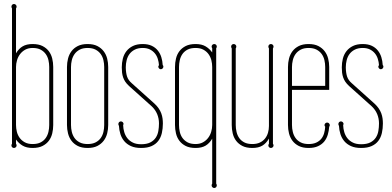

<svg xmlns="http://www.w3.org/2000/svg" viewBox="-20 -730 1960 960"><path d="M246.1 -105Q246.1 -83.5 241.2 -63Q236.3 -42.5 224.4 -26.4Q212.4 -10.3 192.6 -0.2Q172.9 9.8 143.1 9.8Q112.8 9.8 93.3 -1.7Q73.7 -13.2 60.1 -32.2V-11.2Q63 -7.3 63 -2.9Q63 2.4 59.1 6.1Q55.2 9.8 49.8 9.8Q44.4 9.8 40.8 6.1Q37.1 2.4 37.1 -2.9Q37.1 -7.3 40 -11.2V-688Q37.1 -692.4 37.1 -696.8Q37.1 -702.1 40.8 -706.1Q44.4 -710 49.8 -710Q55.2 -710 59.1 -706.1Q63 -702.1 63 -696.8Q63 -692.4 60.1 -688V-463.4Q73.7 -486.8 93.3 -498.3Q112.8 -509.8 143.1 -509.8Q172.9 -509.8 192.6 -499.8Q212.4 -489.7 224.4 -473.6Q236.3 -457.5 241.2 -437Q246.1 -416.5 246.1 -395ZM60.1 -105Q60.1 -88.4 64.2 -71.5Q68.4 -54.7 78.1 -41Q87.9 -27.3 103.8 -18.6Q119.6 -9.8 143.1 -9.8Q167.5 -9.8 183.3 -18.1Q199.2 -26.4 208.7 -40Q218.3 -53.7 222.2 -70.8Q226.1 -87.9 226.1 -105V-395Q226.1 -412.1 222.2 -429.2Q218.3 -446.3 208.7 -459.7Q199.2 -473.1 183.3 -481.7Q167.5 -490.2 143.1 -490.2Q122.1 -490.2 106.4 -481.7Q90.8 -473.1 80.6 -459.7Q70.3 -446.3 65.2 -429.2Q60.1 -412.1 60.1 -395Z M335 -105Q335 -87.4 339.1 -70.3Q343.3 -53.2 352.8 -39.8Q362.3 -26.4 378.4 -18.1Q394.5 -9.8 418 -9.8Q441.9 -9.8 458 -18.1Q474.1 -26.4 483.6 -39.8Q493.2 -53.2 497.1 -70.3Q501 -87.4 501 -105V-395Q501 -412.1 497.1 -429.2Q493.2 -446.3 483.6 -459.7Q474.1 -473.1 458 -481.7Q441.9 -490.2 418 -490.2Q394.5 -490.2 378.4 -481.7Q362.3 -473.1 352.8 -459.7Q343.3 -446.3 339.1 -429.2Q335 -412.1 335 -395ZM521 -105Q521 -83.5 515.9 -63Q510.7 -42.5 498.5 -26.4Q486.3 -10.3 466.8 -0.2Q447.3 9.8 418 9.8Q388.7 9.8 368.9 -0.2Q349.1 -10.3 337.2 -26.4Q325.2 -42.5 320.1 -63Q314.9 -83.5 314.9 -105V-395Q314.9 -416.5 320.1 -437Q325.2 -457.5 337.2 -473.6Q349.1 -489.7 368.9 -499.8Q388.7 -509.8 418 -509.8Q447.3 -509.8 466.8 -499.8Q486.3 -489.7 498.5 -473.6Q510.7 -457.5 515.9 -437Q521 -416.5 521 -395Z M752.4 -211.9Q765.1 -200.2 773.4 -188Q781.7 -175.8 786.4 -163.1Q791 -150.4 792.7 -137.7Q794.4 -125 794.4 -112.8Q794.4 -87.4 789.3 -64.9Q784.2 -42.5 771.7 -25.9Q759.3 -9.3 738.3 0.2Q717.3 9.8 685.5 9.8Q655.3 9.8 634.8 0.5Q614.3 -8.8 601.3 -24.2Q588.4 -39.6 582 -59.6Q575.7 -79.6 574.7 -101.1Q573.2 -102.5 572.5 -105Q571.8 -107.4 571.8 -109.9Q571.8 -115.2 575.4 -119.1Q579.1 -123 584.5 -123Q589.8 -123 593.8 -119.1Q597.7 -115.2 597.7 -109.9Q597.7 -107.9 595.7 -104Q596.2 -86.4 601.3 -69.3Q606.4 -52.2 616.9 -38.8Q627.4 -25.4 644.3 -17.1Q661.1 -8.8 685.5 -8.8Q713.9 -8.8 731.4 -17.8Q749 -26.9 758.8 -41.7Q768.6 -56.6 771.7 -75.2Q774.9 -93.8 774.9 -112.8Q774.9 -137.7 765.9 -159.4Q756.8 -181.2 738.8 -198.2L625.5 -299.8Q613.8 -310.5 606.7 -321Q599.6 -331.5 595.7 -343Q591.8 -354.5 590.3 -366.7Q588.9 -378.9 588.9 -393.1Q588.9 -416 594.2 -437Q599.6 -458 612.1 -474.1Q624.5 -490.2 644.5 -500Q664.6 -509.8 693.8 -509.8Q720.2 -509.8 738.8 -501Q757.3 -492.2 769 -477.5Q780.8 -462.9 786.6 -444.1Q792.5 -425.3 793.5 -404.8Q796.9 -401.9 796.9 -397Q796.9 -391.6 793 -387.7Q789.1 -383.8 783.7 -383.8Q779.3 -383.8 775.4 -387.7Q771.5 -391.6 771.5 -397Q771.5 -400.9 774.9 -403.8Q773.9 -419.9 769 -435.5Q764.2 -451.2 754.4 -463.1Q744.6 -475.1 729.7 -482.7Q714.8 -490.2 693.8 -490.2Q670.4 -490.2 654.1 -481.9Q637.7 -473.6 627.7 -460.2Q617.7 -446.8 613.3 -429.2Q608.9 -411.6 608.9 -393.1Q609.4 -364.3 615.7 -346.2Q622.1 -328.1 638.7 -314Z M855 -395Q855 -416.5 859.9 -437Q864.7 -457.5 876.7 -473.6Q888.7 -489.7 908.4 -499.8Q928.2 -509.8 958 -509.8Q988.3 -509.8 1007.8 -498.3Q1027.3 -486.8 1041 -467.8V-488.8Q1038.1 -492.7 1038.1 -497.1Q1038.1 -502.4 1042 -506.1Q1045.9 -509.8 1051.3 -509.8Q1056.6 -509.8 1060.3 -506.1Q1064 -502.4 1064 -497.1Q1064 -492.7 1061 -488.8V188Q1064 192.4 1064 196.8Q1064 202.1 1060.3 206.1Q1056.6 210 1051.3 210Q1045.9 210 1042 206.1Q1038.1 202.1 1038.1 196.8Q1038.1 192.4 1041 188V-36.6Q1027.3 -13.2 1007.8 -1.7Q988.3 9.8 958 9.8Q928.2 9.8 908.4 -0.2Q888.7 -10.3 876.7 -26.4Q864.7 -42.5 859.9 -63Q855 -83.5 855 -105ZM1041 -395Q1041 -411.6 1036.9 -428.5Q1032.7 -445.3 1022.9 -459Q1013.2 -472.7 997.3 -481.4Q981.4 -490.2 958 -490.2Q933.6 -490.2 917.7 -481.9Q901.9 -473.6 892.3 -460Q882.8 -446.3 878.9 -429.2Q875 -412.1 875 -395V-105Q875 -87.9 878.9 -70.8Q882.8 -53.7 892.3 -40.3Q901.9 -26.9 917.7 -18.3Q933.6 -9.8 958 -9.8Q979 -9.8 994.6 -18.3Q1010.3 -26.9 1020.5 -40.3Q1030.8 -53.7 1035.9 -70.8Q1041 -87.9 1041 -105Z M1344.7 -11.2Q1347.7 -7.3 1347.7 -2.9Q1347.7 2.4 1343.8 6.1Q1339.8 9.8 1334.5 9.8Q1329.1 9.8 1325.4 6.1Q1321.8 2.4 1321.8 -2.9Q1321.8 -7.3 1324.7 -11.2V-37.1Q1311 -13.2 1291.5 -1.7Q1272 9.8 1241.7 9.8Q1211.9 9.8 1192.1 -0.2Q1172.4 -10.3 1160.4 -26.4Q1148.4 -42.5 1143.6 -63Q1138.7 -83.5 1138.7 -105V-487.8Q1135.7 -492.7 1135.7 -497.1Q1135.7 -502.4 1139.4 -506.1Q1143.1 -509.8 1148.4 -509.8Q1153.8 -509.8 1157.7 -506.1Q1161.6 -502.4 1161.6 -497.1Q1161.6 -492.7 1158.7 -487.8V-105Q1158.7 -87.9 1162.6 -70.8Q1166.5 -53.7 1176 -40Q1185.5 -26.4 1201.4 -18.1Q1217.3 -9.8 1241.7 -9.8Q1263.7 -9.8 1279.5 -17.3Q1295.4 -24.9 1305.4 -37.6Q1315.4 -50.3 1320.1 -66.7Q1324.7 -83 1324.7 -100.1V-487.8Q1321.8 -492.7 1321.8 -497.1Q1321.8 -502.4 1325.4 -506.1Q1329.1 -509.8 1334.5 -509.8Q1339.8 -509.8 1343.8 -506.1Q1347.7 -502.4 1347.7 -497.1Q1347.7 -492.7 1344.7 -487.8Z M1626 -280.8H1439.9V-105Q1439.9 -87.4 1444.1 -70.3Q1448.2 -53.2 1457.8 -39.8Q1467.3 -26.4 1483.4 -18.1Q1499.5 -9.8 1522.9 -9.8Q1545.9 -9.8 1561.5 -17.1Q1577.1 -24.4 1586.7 -36.4Q1596.2 -48.3 1600.6 -64Q1605 -79.6 1606 -96.2Q1604.5 -97.7 1603.5 -100.1Q1602.5 -102.5 1602.5 -104Q1602.5 -109.4 1606.4 -113.3Q1610.4 -117.2 1615.7 -117.2Q1621.1 -117.2 1625 -113.3Q1628.9 -109.4 1628.9 -104Q1628.9 -102.5 1628.2 -100.1Q1627.4 -97.7 1626 -96.2Q1624.5 -75.7 1618.9 -56.6Q1613.3 -37.6 1601.6 -22.9Q1589.8 -8.3 1570.6 0.7Q1551.3 9.8 1522.9 9.8Q1493.7 9.8 1473.9 -0.2Q1454.1 -10.3 1442.1 -26.4Q1430.2 -42.5 1425 -63Q1419.9 -83.5 1419.9 -105V-395Q1419.9 -416.5 1425 -437Q1430.2 -457.5 1442.1 -473.6Q1454.1 -489.7 1473.9 -499.8Q1493.7 -509.8 1522.9 -509.8Q1552.2 -509.8 1571.8 -499.8Q1591.3 -489.7 1603.5 -473.6Q1615.7 -457.5 1620.8 -437Q1626 -416.5 1626 -395ZM1606 -300.8V-395Q1606 -412.1 1602.1 -429.2Q1598.1 -446.3 1588.6 -459.7Q1579.1 -473.1 1563 -481.7Q1546.9 -490.2 1522.9 -490.2Q1499.5 -490.2 1483.4 -481.7Q1467.3 -473.1 1457.8 -459.7Q1448.2 -446.3 1444.1 -429.2Q1439.9 -412.1 1439.9 -395V-300.8Z M1852.5 -211.9Q1865.2 -200.2 1873.5 -188Q1881.8 -175.8 1886.5 -163.1Q1891.1 -150.4 1892.8 -137.7Q1894.5 -125 1894.5 -112.8Q1894.5 -87.4 1889.4 -64.9Q1884.3 -42.5 1871.8 -25.9Q1859.4 -9.3 1838.4 0.2Q1817.4 9.8 1785.6 9.8Q1755.4 9.8 1734.9 0.5Q1714.4 -8.8 1701.4 -24.2Q1688.5 -39.6 1682.1 -59.6Q1675.8 -79.6 1674.8 -101.1Q1673.3 -102.5 1672.6 -105Q1671.9 -107.4 1671.9 -109.9Q1671.9 -115.2 1675.5 -119.1Q1679.2 -123 1684.6 -123Q1689.9 -123 1693.8 -119.1Q1697.8 -115.2 1697.8 -109.9Q1697.8 -107.9 1695.8 -104Q1696.3 -86.4 1701.4 -69.3Q1706.5 -52.2 1717 -38.8Q1727.5 -25.4 1744.4 -17.1Q1761.2 -8.8 1785.6 -8.8Q1814 -8.8 1831.5 -17.8Q1849.1 -26.9 1858.9 -41.7Q1868.7 -56.6 1871.8 -75.2Q1875 -93.8 1875 -112.8Q1875 -137.7 1866 -159.4Q1856.9 -181.2 1838.9 -198.2L1725.6 -299.8Q1713.9 -310.5 1706.8 -321Q1699.7 -331.5 1695.8 -343Q1691.9 -354.5 1690.4 -366.7Q1689 -378.9 1689 -393.1Q1689 -416 1694.3 -437Q1699.7 -458 1712.2 -474.1Q1724.6 -490.2 1744.6 -500Q1764.6 -509.8 1793.9 -509.8Q1820.3 -509.8 1838.9 -501Q1857.4 -492.2 1869.1 -477.5Q1880.9 -462.9 1886.7 -444.1Q1892.6 -425.3 1893.6 -404.8Q1897 -401.9 1897 -397Q1897 -391.6 1893.1 -387.7Q1889.2 -383.8 1883.8 -383.8Q1879.4 -383.8 1875.5 -387.7Q1871.6 -391.6 1871.6 -397Q1871.6 -400.9 1875 -403.8Q1874 -419.9 1869.1 -435.5Q1864.3 -451.2 1854.5 -463.1Q1844.7 -475.1 1829.8 -482.7Q1814.9 -490.2 1793.9 -490.2Q1770.5 -490.2 1754.2 -481.9Q1737.8 -473.6 1727.8 -460.2Q1717.8 -446.8 1713.4 -429.2Q1709 -411.6 1709 -393.1Q1709.5 -364.3 1715.8 -346.2Q1722.2 -328.1 1738.8 -314Z"/></svg>

Font: Wire One
Style: Regular
Weight: 400
Designer: Alexei Vanyashin, Gayaneh Bagdasaryan
Foundry: Cyreal Type Foundry
Version: Version 1.000